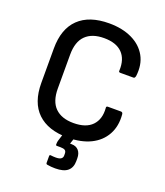

<svg xmlns="http://www.w3.org/2000/svg" viewBox="-155 -769 916 1069"><g transform="rotate(20 303.5 -235.0)"><path d="M306 11Q189 11 126.5 -49Q64 -109 64 -225V-429Q64 -545 126.5 -605.5Q189 -666 307 -666Q385 -666 442.5 -638.5Q500 -611 528 -560.5Q556 -510 547 -440Q546 -436 543.5 -432Q541 -428 536 -428H458Q447 -428 449 -439Q452 -506 416 -542.5Q380 -579 308 -579Q237 -579 199 -541.5Q161 -504 161 -428V-227Q161 -151 199 -113.5Q237 -76 308 -76Q382 -76 418 -113.5Q454 -151 449 -216Q447 -227 458 -227H535Q546 -227 547 -214Q553 -146 525 -95Q497 -44 441 -16.5Q385 11 306 11ZM299 196Q287 196 275 195Q263 194 252 192Q244 191 244 183V143Q244 135 251 136Q258 137 266.5 137.5Q275 138 282 138Q303 138 312.5 131Q322 124 322 112V101Q322 86 313.5 80.5Q305 75 287 75H265Q259 75 259 68Q259 63 259.5 57.5Q260 52 261 48L284 -26Q286 -32 293 -32H344Q353 -32 350 -22L330 38H339Q366 38 381 55Q396 72 396 101V117Q396 156 372.5 176Q349 196 299 196Z"/></g></svg>

Font: Sofia Sans Semi Condensed SemiBold
Style: Regular
Weight: 600
Designer: Botio Nikoltchev, Ani Petrova
Foundry: lettersoup
Version: Version 4.100